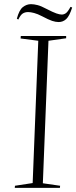

<svg xmlns="http://www.w3.org/2000/svg" viewBox="-20 -903 367 923"><path d="M164 -707 79 -718 80 -730H298V-719L213 -707L186 -22L269 -10L268 0H51L52 -10L137 -23ZM262 -797Q248 -797 231 -802.5Q214 -808 182 -825Q161 -836 144 -840.5Q127 -845 115 -845Q101 -845 90 -838.5Q79 -832 68 -809L61 -813Q72 -855 90 -869Q108 -883 129 -883Q143 -883 160.5 -878.5Q178 -874 204 -860Q235 -844 251 -838.5Q267 -833 277 -833Q287 -833 296.5 -839.5Q306 -846 319 -870L327 -867Q314 -826 298.5 -811.5Q283 -797 262 -797Z"/></svg>

Font: Literata 72pt ExtraLight
Style: Italic
Weight: 200
Italic angle: -2°
Designer: Latin by Veronika Burian and Jose Scaglione. Greek by Irene Vlachou. Cyrillic by Vera Evstafieva
Foundry: TypeTogether
Version: Version 3.002